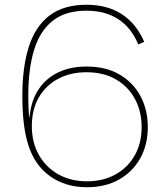

<svg xmlns="http://www.w3.org/2000/svg" viewBox="-20 -780 702 808"><path d="M346 -17Q414 -17 465.8 -45.8Q517.5 -74.5 546.8 -125.8Q576 -177 576 -245Q576 -311.5 547.8 -363.8Q519.5 -416 467.5 -446Q415.5 -476 344 -476Q277 -476 225 -448.5Q173 -421 143.5 -370.2Q114 -319.5 114 -249L109 -228L96 -286H104L106 -301Q114 -363 144.8 -407.5Q175.5 -452 226.2 -476Q277 -500 345 -500Q425 -500 482.5 -466.8Q540 -433.5 571 -375.8Q602 -318 602 -245Q602 -170.5 570 -113.5Q538 -56.5 480.5 -24.2Q423 8 346 8ZM346 8Q256 8 191 -38.2Q126 -84.5 99 -170Q86.5 -209 80.2 -260.8Q74 -312.5 74 -377Q74 -498 101.5 -583.8Q129 -669.5 188.5 -714.8Q248 -760 344 -760Q432 -760 493 -720Q554 -680 587 -604L562 -593Q532 -664.5 477 -699.8Q422 -735 344 -735Q255.5 -735 201.8 -692.5Q148 -650 123.5 -570Q99 -490 99 -377Q99 -343.5 100.8 -311.2Q102.5 -279 109 -236L114 -249Q114 -180.5 143.5 -128.2Q173 -76 225.2 -46.5Q277.5 -17 346 -17Z"/></svg>

Font: Hepta Slab ExtraLight
Style: Regular
Weight: 200
Designer: Michael LaGattuta
Foundry: Michael LaGattuta
Version: Version 1.100